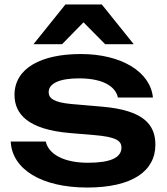

<svg xmlns="http://www.w3.org/2000/svg" viewBox="-20 -825 750 860"><path d="M676 -177C676 -269 620 -331 440 -347L301 -359C221 -366 198 -385 198 -412C198 -452 248 -474 334 -474C453 -474 500 -430 508 -388H665C654 -503 524 -583 342 -583C165 -583 45 -520 45 -400C45 -314 105 -245 294 -229L402 -220C495 -212 524 -197 524 -164C524 -118 473 -96 374 -96C268 -96 198 -133 185 -191H28C34 -68 164 15 371 15C570 15 676 -57 676 -177ZM130 -627H258L354 -725L451 -627H579L436 -805H273Z"/></svg>

Font: Bounded Med
Style: Regular
Weight: 500
Designer: Vlad Churkin
Version: Version 3.0